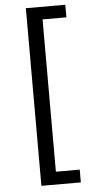

<svg xmlns="http://www.w3.org/2000/svg" viewBox="-61 -861 463 980"><g transform="rotate(-5 171.0 -371.0)"><path d="M110.4 84V-826.2H312.5V-761.7H190.4V18.6H312.5V84Z"/></g></svg>

Font: GenEi M Gothic v2 Regular
Style: Regular
Weight: 400
Version: Version 2.0